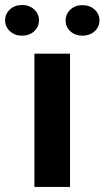

<svg xmlns="http://www.w3.org/2000/svg" viewBox="-71 -741 414 761"><path d="M206.5 -528.3V0H65.4V-528.3ZM-50.8 -660.2Q-50.8 -686 -31.5 -703.6Q-12.2 -721.2 16.1 -721.2Q45.4 -721.2 64.5 -703.6Q83.5 -686 83.5 -660.2Q83.5 -634.8 64.5 -617.2Q45.4 -599.6 16.1 -599.6Q-12.2 -599.6 -31.5 -617.2Q-50.8 -634.8 -50.8 -660.2ZM189 -659.7Q189 -685.5 208 -703.1Q227.1 -720.7 255.9 -720.7Q284.7 -720.7 304 -703.1Q323.2 -685.5 323.2 -659.7Q323.2 -634.3 304 -616.9Q284.7 -599.6 255.9 -599.6Q227.1 -599.6 208 -616.9Q189 -634.3 189 -659.7Z"/></svg>

Font: Vazirmatn RD UI FD
Style: Bold
Weight: 700
Designer: Saber Rastikerdar
Foundry: Saber Rastikerdar
Version: Version 33.003